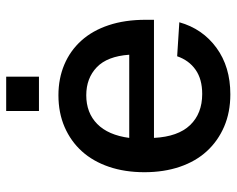

<svg xmlns="http://www.w3.org/2000/svg" viewBox="-92 -661 765 621"><g transform="rotate(-90 290.5 -350.5)"><path d="M296 12Q238 12 191.5 -8Q145 -28 112 -64Q79 -100 61.5 -151.5Q44 -203 44 -266Q44 -329 61.5 -380.5Q79 -432 111.5 -468Q144 -504 190 -524Q236 -544 293 -544Q347 -544 392 -525Q437 -506 469.5 -470Q502 -434 519.5 -381.5Q537 -329 537 -262V-235H155Q159 -157 196.5 -118Q234 -79 297 -79Q345 -79 375.5 -100.5Q406 -122 419 -160L529 -153Q508 -78 446.5 -33Q385 12 296 12ZM424 -315Q419 -386 383.5 -420Q348 -454 293 -454Q236 -454 200 -418.5Q164 -383 155 -315ZM242 -607V-713H353V-607Z"/></g></svg>

Font: Geist Med
Style: Regular
Weight: 400
Designer: Basement.studio, Andrés Briganti, Mateo Zaragoza
Foundry: Basement.studio, Vercel, Andrés Briganti, Guido Ferreyra, Mateo Zaragoza
Version: Version 1.401